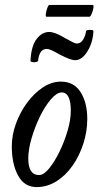

<svg xmlns="http://www.w3.org/2000/svg" viewBox="-20 -748 401 781"><path d="M129 13Q79 13 53.5 -34Q28 -81 28 -153Q28 -199 45 -245.5Q62 -292 90.5 -330.5Q119 -369 154.5 -392.5Q190 -416 228 -416Q281 -416 308 -373Q335 -330 335 -265Q335 -213 319 -163.5Q303 -114 275 -74Q247 -34 209.5 -10.5Q172 13 129 13ZM139 -36Q158 -36 180 -63Q202 -90 222 -131Q242 -172 255 -216.5Q268 -261 268 -297Q268 -372 231 -372Q211 -372 187 -344Q163 -316 142.5 -274Q122 -232 108.5 -186Q95 -140 95 -103Q95 -36 139 -36ZM135 -501Q134 -497 126.5 -495.5Q119 -494 111.5 -495.5Q104 -497 104 -501Q107 -561 129 -589.5Q151 -618 180 -618Q203 -618 243 -594Q263 -583 274.5 -577Q286 -571 293 -571Q309 -571 318.5 -587.5Q328 -604 330 -621Q331 -625 338.5 -626Q346 -627 353 -626Q360 -625 360 -621Q359 -592 348.5 -565Q338 -538 321.5 -520.5Q305 -503 285 -503Q268 -503 223 -526Q184 -549 171 -549Q154 -549 145.5 -536Q137 -523 135 -501ZM169 -680Q165 -680 166.5 -692Q168 -704 172.5 -716Q177 -728 181 -728H357Q362 -728 360 -716Q358 -704 353 -692Q348 -680 344 -680Z"/></svg>

Font: Junicode Two Beta Condensed Medium
Style: Italic
Weight: 500
Width: 3
Italic angle: -9°
Version: Version 1.053; ttfautohint (v1.8.4)